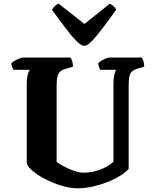

<svg xmlns="http://www.w3.org/2000/svg" viewBox="-20 -1014 824 1034"><path d="M399 0Q358 0 311.5 -14Q265 -28 223.5 -49.5Q182 -71 154.5 -94.5Q127 -118 124 -137V-563Q124 -591 129.5 -611.5Q135 -632 141 -638H53Q50 -643 46 -652.5Q42 -662 41 -674Q47 -680 59.5 -687Q72 -694 84.5 -699Q97 -704 102 -704H360Q364 -698 368.5 -685Q373 -672 373 -655L330 -642Q315 -638 305 -629.5Q295 -621 290 -604Q285 -587 285 -556V-142Q297 -133 315.5 -122.5Q334 -112 354.5 -103.5Q375 -95 394 -89.5Q413 -84 426 -84Q462 -84 492.5 -92Q523 -100 548.5 -113.5Q574 -127 591 -143V-562Q591 -591 595.5 -611.5Q600 -632 606 -638H520Q516 -643 513 -652.5Q510 -662 509 -674Q515 -680 527 -687.5Q539 -695 551 -699.5Q563 -704 569 -704H743Q748 -697 752 -685.5Q756 -674 757 -655L722 -645Q703 -639 692.5 -630.5Q682 -622 677.5 -604.5Q673 -587 673 -552V-105Q658 -87 628 -68Q598 -49 560 -34Q522 -19 480.5 -9.5Q439 0 399 0ZM434 -767Q418 -767 391.5 -793.5Q365 -820 332 -864Q299 -908 260 -961Q266 -972 275.5 -981.5Q285 -991 296 -994L435 -885L571 -994Q582 -990 592 -980.5Q602 -971 606 -962Q568 -909 534.5 -864.5Q501 -820 475.5 -793.5Q450 -767 434 -767Z"/></svg>

Font: Texturina Medium 12pt ExtraBold
Style: Regular
Weight: 800
Version: Version 1.002